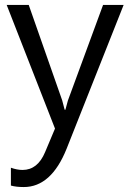

<svg xmlns="http://www.w3.org/2000/svg" viewBox="-20 -520 524 775"><path d="M479 -500 249 80Q187 235 76 235Q45 235 24 229V157Q49 166 71 166Q132 166 162 94L202 -1L7 -500H96L231 -115L241 -77H244L254 -114L396 -500Z"/></svg>

Font: A Tai Tham KH New
Style: Regular
Weight: 400
Designer: Sangdang Kengtung
Foundry: Sangdang Kengtung
Version: Version 1.002